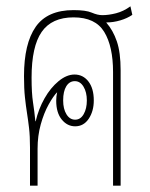

<svg xmlns="http://www.w3.org/2000/svg" viewBox="-20 -588 476 608"><path d="M75 0V-121Q75 -157 72 -182.5Q69 -208 65.5 -230Q62 -252 59 -279.5Q56 -307 56 -347Q56 -450 93 -503Q130 -556 213 -556Q252 -556 270.5 -548Q289 -540 304 -540Q324 -540 347.5 -546Q371 -552 393 -568L399 -541Q383 -530 361 -523.5Q339 -517 318 -517H317V-516Q338 -492 350 -457Q362 -422 362 -365V0H338V-360Q338 -441 310 -487Q282 -533 213 -533Q144 -533 112 -487Q80 -441 80 -342Q80 -293 84.5 -264Q89 -235 92 -204H93Q102 -243 121 -276.5Q140 -310 165.5 -331Q191 -352 216 -352Q243 -352 260 -330Q277 -308 277 -270Q277 -236 261 -212Q245 -188 218 -188Q193 -188 175.5 -209.5Q158 -231 158 -269Q158 -283 161 -296Q149 -284 134 -257Q119 -230 109 -194Q99 -158 99 -117V0ZM218 -209Q235 -209 245 -226.5Q255 -244 255 -270Q255 -296 244.5 -313.5Q234 -331 217 -331Q200 -331 190 -315Q180 -299 180 -270Q180 -243 190.5 -226Q201 -209 218 -209Z"/></svg>

Font: Noto Sans Thai Looped ExtraCondensed Thin
Style: Regular
Weight: 100
Width: 2
Designer: Sasikarn Vongin, Ben Mitchell
Foundry: The Fontpad Ltd
Version: Version 1.001; ttfautohint (v1.8.4.7-5d5b)